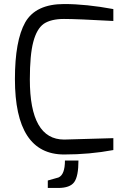

<svg xmlns="http://www.w3.org/2000/svg" viewBox="-20 -760 618 952"><path d="M302 36H369Q369 114 348 143Q327 172 268 172H217V135L270 120Q302 106 302 36ZM542 -656Q362 -666 297 -666Q233 -666 197 -642Q162 -617 145 -552Q128 -488 128 -366Q128 -68 298 -68L542 -75V-16Q424 6 298 6Q54 6 54 -368Q54 -558 105 -649Q157 -740 298 -740Q407 -740 542 -715Z"/></svg>

Font: Mina
Style: Regular
Weight: 400
Version: Version 1.000